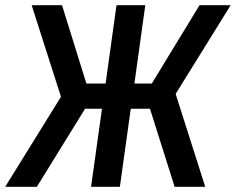

<svg xmlns="http://www.w3.org/2000/svg" viewBox="-30 -720 909 740"><path d="M-10 0 205 -347 92 -700H209L303 -398H377L419 -700H530L488 -398H555L739 -700H859L647 -358L761 0H643L548 -301H474L432 0H321L363 -301H298L112 0Z"/></svg>

Font: Finlandica Medium
Style: Italic
Weight: 500
Italic angle: -8°
Designer: Niklas Ekholm, Juho Hiilivirta, Jaakko Suomalainen
Foundry: Helsinki Type Studio
Version: Version 1.063